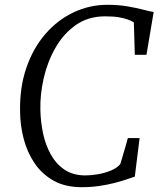

<svg xmlns="http://www.w3.org/2000/svg" viewBox="-20 -771 671 799"><path d="M320 8Q251.5 8 203 -19.2Q154.5 -46.5 123.8 -92Q93 -137.5 78.5 -193.5Q64 -249.5 63.5 -306.5Q61.5 -407 89.8 -489Q118 -571 168.8 -629.5Q219.5 -688 286 -719.5Q352.5 -751 427 -751Q473 -751 510.8 -744.5Q548.5 -738 576 -730.8Q603.5 -723.5 619.5 -721L589.5 -543H541L537 -678Q526.5 -684.5 511.5 -690Q496.5 -695.5 474 -699.2Q451.5 -703 417.5 -703Q347 -703 295.5 -666.8Q244 -630.5 210.8 -572.2Q177.5 -514 162 -446Q146.5 -378 148 -314.5Q149 -264.5 159.2 -215.8Q169.5 -167 191.8 -127.5Q214 -88 249.2 -64.5Q284.5 -41 335 -41Q359.5 -41 388.2 -46Q417 -51 442 -61.5Q467 -72 480.5 -88Q484.5 -101 488.5 -114.5Q492.5 -128 496.5 -141.8Q500.5 -155.5 504.5 -169.2Q508.5 -183 512 -196.5H561L541 -36Q527 -31 505 -23.8Q483 -16.5 454.8 -9.2Q426.5 -2 392.5 3Q358.5 8 320 8Z"/></svg>

Font: Merriweather Light 18pt Light
Style: Italic
Weight: 300
Italic angle: -7.8°
Version: Version 2.101